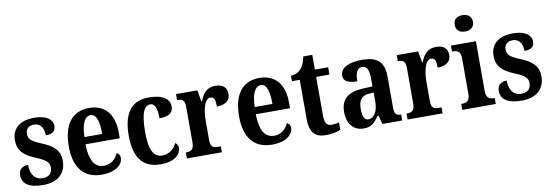

<svg xmlns="http://www.w3.org/2000/svg" viewBox="-57 -1167 4528 1577"><g transform="rotate(-10 2207.0 -378.0)"><path d="M202 10C325 10 393 -55 393 -159C393 -249 337 -291 250 -327C165 -362 141 -381 141 -428C141 -469 170 -492 210 -492C260 -492 292 -456 292 -388C350 -388 375 -411 375 -453C375 -502 331 -547 222 -547C110 -547 35 -495 35 -393C35 -301 84 -260 185 -218C260 -187 287 -165 287 -121C287 -77 263 -46 204 -46C144 -46 106 -93 106 -174C68 -174 27 -157 27 -102C27 -34 76 10 202 10Z M690 10C814 10 867 -48 867 -100C867 -122 855 -136 839 -143C818 -97 781 -59 721 -59C644 -59 603 -121 600 -259H886V-307C886 -465 807 -548 680 -548C542 -548 462 -452 462 -264C462 -90 539 10 690 10ZM750 -319H602C604 -428 634 -488 683 -488C731 -488 750 -422 750 -319Z M1180 10C1307 10 1351 -50 1351 -98C1351 -117 1341 -132 1327 -141C1307 -95 1264 -59 1205 -59C1131 -59 1100 -130 1100 -266C1100 -439 1132 -490 1181 -490C1223 -490 1236 -432 1236 -364C1330 -364 1351 -400 1351 -444C1351 -503 1297 -548 1177 -548C1056 -548 962 -481 962 -265C962 -63 1050 10 1180 10Z M1400 0H1692V-50H1664C1630 -50 1606 -58 1606 -117V-281C1606 -357 1625 -459 1676 -459C1709 -459 1717 -432 1717 -377C1787 -377 1829 -407 1829 -464C1829 -514 1799 -547 1734 -547C1664 -547 1629 -508 1604 -441H1599L1582 -536H1404V-486H1407C1445 -486 1468 -477 1468 -418V-122C1468 -59 1442 -50 1403 -50H1400Z M2110 10C2234 10 2287 -48 2287 -100C2287 -122 2275 -136 2259 -143C2238 -97 2201 -59 2141 -59C2064 -59 2023 -121 2020 -259H2306V-307C2306 -465 2227 -548 2100 -548C1962 -548 1882 -452 1882 -264C1882 -90 1959 10 2110 10ZM2170 -319H2022C2024 -428 2054 -488 2103 -488C2151 -488 2170 -422 2170 -319Z M2559 10C2619 10 2662 -4 2682 -13V-75C2663 -69 2641 -66 2618 -66C2577 -66 2562 -93 2562 -156V-475H2673V-536H2562V-659H2487C2478 -612 2464 -583 2448 -562C2430 -541 2401 -523 2360 -520V-475H2425V-147C2425 -30 2475 10 2559 10Z M2874 10C2940 10 2965 -19 3004 -73H3012L3030 0H3196V-50H3193C3153 -50 3140 -66 3140 -121V-378C3140 -503 3078 -548 2956 -548C2854 -548 2774 -517 2774 -448C2774 -402 2812 -381 2889 -381C2889 -448 2904 -490 2947 -490C2993 -490 3004 -447 3004 -373V-318L2932 -315C2802 -310 2738 -260 2738 -152C2738 -41 2798 10 2874 10ZM2925 -57C2892 -57 2877 -90 2877 -148C2877 -222 2899 -260 2967 -264L3005 -267V-191C3005 -112 2973 -57 2925 -57Z M3241 0H3533V-50H3505C3471 -50 3447 -58 3447 -117V-281C3447 -357 3466 -459 3517 -459C3550 -459 3558 -432 3558 -377C3628 -377 3670 -407 3670 -464C3670 -514 3640 -547 3575 -547C3505 -547 3470 -508 3445 -441H3440L3423 -536H3245V-486H3248C3286 -486 3309 -477 3309 -418V-122C3309 -59 3283 -50 3244 -50H3241Z M3832 -630C3874 -630 3909 -651 3909 -698C3909 -746 3874 -766 3832 -766C3789 -766 3757 -746 3757 -698C3757 -651 3789 -630 3832 -630ZM3697 0H3976V-50H3966C3934 -50 3905 -62 3905 -121V-536H3697V-486H3709C3741 -486 3769 -474 3769 -419V-120C3769 -62 3740 -50 3707 -50H3697Z M4194 10C4317 10 4385 -55 4385 -159C4385 -249 4329 -291 4242 -327C4157 -362 4133 -381 4133 -428C4133 -469 4162 -492 4202 -492C4252 -492 4284 -456 4284 -388C4342 -388 4367 -411 4367 -453C4367 -502 4323 -547 4214 -547C4102 -547 4027 -495 4027 -393C4027 -301 4076 -260 4177 -218C4252 -187 4279 -165 4279 -121C4279 -77 4255 -46 4196 -46C4136 -46 4098 -93 4098 -174C4060 -174 4019 -157 4019 -102C4019 -34 4068 10 4194 10Z"/></g></svg>

Font: Noto Serif Tamil Condensed
Style: Bold
Weight: 700
Width: 3
Designer: Indian Type Foundry, Tom Grace, and the Monotype Design Team
Foundry: Monotype Imaging Inc.
Version: Version 2.004